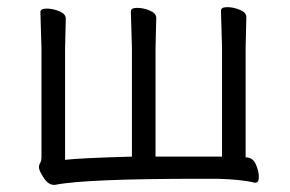

<svg xmlns="http://www.w3.org/2000/svg" viewBox="-20 -502 810 537"><path d="M669 -454 667 -370V-62Q687 -62 695.5 -42.5Q704 -23 704 -7Q704 9 694 9H692Q657 0 589 -2H540Q219 -2 134 15H130Q112 15 96 -15Q89 -27 89 -34Q89 -41 92.5 -46.5Q96 -52 96 -64V-366L93 -468Q93 -478 110.5 -478Q128 -478 146 -470.5Q164 -463 164 -450L162 -366V-55Q205 -60 349 -64V-368L346 -470Q346 -480 363.5 -480Q381 -480 399 -472.5Q417 -465 417 -452L415 -368V-64H601V-370L598 -472Q598 -482 615.5 -482Q633 -482 651 -474.5Q669 -467 669 -454Z"/></svg>

Font: LXGW WenKai Lite
Style: Regular
Weight: 400
Designer: LXGW / Fontworks Inc.
Foundry: LXGW / Fontworks Inc.
Version: Version 1.511; March 25, 2025